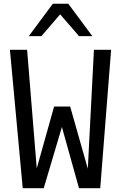

<svg xmlns="http://www.w3.org/2000/svg" viewBox="-20 -990 640 1010"><path d="M32.2 0ZM339.4 -970.2 465.8 -799.8H396L296.4 -914.6L197.8 -799.8H131.3L257.8 -970.2ZM441.9 -102.5 474.1 -728H564.5L507.3 0H395.5L305.7 -321.8L210 0H99.6L32.2 -728H122.6L173.3 -104L264.6 -429.7H349.1Z"/></svg>

Font: Oxygen Mono
Style: Regular
Weight: 400
Designer: Vernon Adams
Foundry: Vernon Adams
Version: Version 0.201; ttfautohint (v0.8) -r 50 -G 200 -x